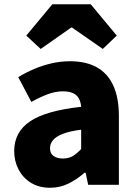

<svg xmlns="http://www.w3.org/2000/svg" viewBox="-20 -872 646 906"><path d="M216 14Q164 14 126 -9.5Q88 -33 67.5 -72.5Q47 -112 47 -159Q47 -249 122 -299.5Q197 -350 363 -368Q361 -391 352 -407.5Q343 -424 324.5 -432.5Q306 -441 277 -441Q243 -441 207 -428Q171 -415 128 -391L66 -508Q104 -531 143.5 -547.5Q183 -564 225 -573.5Q267 -583 311 -583Q385 -583 436 -555Q487 -527 514 -469.5Q541 -412 541 -323V0H396L384 -57H379Q344 -26 303.5 -6Q263 14 216 14ZM277 -124Q304 -124 324 -136Q344 -148 363 -169V-260Q308 -253 275.5 -240Q243 -227 229.5 -210Q216 -193 216 -173Q216 -148 232.5 -136Q249 -124 277 -124ZM104 -704 227 -852H408L531 -704L465 -641L320 -742H316L172 -641Z"/></svg>

Font: Noto Sans KR Thin Black
Style: Regular
Weight: 900
Version: Version 2.004-H2;hotconv 1.0.118;makeotfexe 2.5.65603